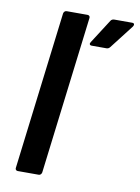

<svg xmlns="http://www.w3.org/2000/svg" viewBox="-81 -755 589 810"><g transform="rotate(10 214.0 -350.0)"><path d="M42 -12 125 -688Q126 -693 129.5 -696.5Q133 -700 138 -700H228Q233 -700 236 -696.5Q239 -693 238 -688L155 -12Q154 -7 150.5 -3.5Q147 0 142 0H52Q47 0 44 -3.5Q41 -7 42 -12ZM261 -589 327 -692Q332 -700 343 -700H419Q428 -700 428 -693Q428 -690 425 -685L346 -583Q340 -575 331 -575H267Q261 -575 259 -579Q257 -583 261 -589Z"/></g></svg>

Font: Barlow SemiBold
Style: Italic
Weight: 600
Italic angle: -7°
Designer: Jeremy Tribby
Foundry: Tribby Type
Version: Version 1.408